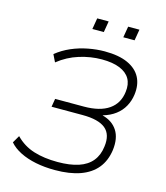

<svg xmlns="http://www.w3.org/2000/svg" viewBox="-128 -980 938 1085"><g transform="rotate(15 341.0 -437.0)"><path d="M295 8Q234 8 182.5 -2.5Q131 -13 91 -33Q51 -53 26 -82L51 -125Q97 -78 158 -59Q219 -40 298 -40Q370 -40 420 -56.5Q470 -73 498 -107.5Q526 -142 532 -193Q542 -265 501 -299Q460 -333 366 -333H185L193 -381H361Q455 -381 507.5 -417.5Q560 -454 568 -523Q574 -568 556 -599.5Q538 -631 496.5 -648Q455 -665 391 -665Q326 -665 260 -644.5Q194 -624 139 -580L118 -623Q156 -654 202.5 -674Q249 -694 299 -703.5Q349 -713 395 -713Q478 -713 530.5 -689Q583 -665 605.5 -622Q628 -579 620 -520Q615 -483 597.5 -451Q580 -419 549.5 -396Q519 -373 477 -361V-360Q535 -345 563.5 -301Q592 -257 583 -186Q574 -122 539 -79Q504 -36 443 -14Q382 8 295 8ZM475 -817 486 -882H552L541 -817ZM294 -817 305 -882H372L361 -817Z"/></g></svg>

Font: Nunito Sans 7pt ExtraLight
Style: Italic
Weight: 250
Italic angle: -9°
Designer: Vernon Adams
Foundry: Vernon Adams
Version: Version 3.101;gftools[0.9.27]